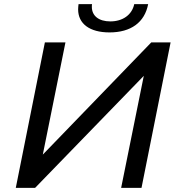

<svg xmlns="http://www.w3.org/2000/svg" viewBox="-20 -904 863 924"><path d="M507 -748C610 -748 676 -796 693 -884H626C615 -832 570 -801 511 -801C455 -801 422 -828 422 -871C422 -875 422 -880 423 -884H358C357 -875 356 -867 356 -859C356 -790 411 -748 507 -748ZM56 0H149L672 -539L563 0H661L801 -700H708L186 -160L295 -700H196Z"/></svg>

Font: AWKNG-Font Medium
Style: Italic
Weight: 500
Italic angle: -11.3°
Designer: Awakening Church
Foundry: Awakening Church
Version: Version 1.700;PS 001.700;hotconv 1.0.88;makeotf.lib2.5.64775